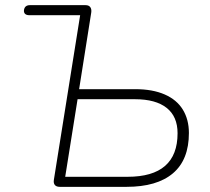

<svg xmlns="http://www.w3.org/2000/svg" viewBox="-20 -725 816 745"><path d="M189 -27 291 -666H94Q83 -666 77.5 -671Q72 -676 73 -686Q76 -705 96 -705H312Q325 -705 330.5 -697Q336 -689 334 -676L287 -379H505Q572 -379 619 -358.5Q666 -338 689.5 -299.5Q713 -261 713 -209Q713 -105 651 -52.5Q589 0 471 0H212Q199 0 193 -7Q187 -14 189 -27ZM669 -208Q669 -273 626.5 -306.5Q584 -340 504 -340H281L233 -39H475Q669 -39 669 -208Z"/></svg>

Font: SN Pro Thin
Style: Italic
Weight: 200
Italic angle: -9°
Designer: Tobias Whetton
Foundry: Supernotes
Version: Version 1.003;Glyphs 3.3 (3324)